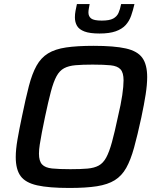

<svg xmlns="http://www.w3.org/2000/svg" viewBox="-20 -923 777 951"><path d="M324 8Q222 8 164 -5Q106 -18 82 -51Q58 -84 58 -145Q58 -182 66.5 -231.5Q75 -281 89 -347Q107 -435 123 -496.5Q139 -558 161 -597.5Q183 -637 218 -658.5Q253 -680 307.5 -688Q362 -696 444 -696Q546 -696 603.5 -683Q661 -670 685 -636.5Q709 -603 709 -541Q709 -504 701.5 -455.5Q694 -407 680 -341Q661 -253 644 -191.5Q627 -130 605 -91Q583 -52 548.5 -30.5Q514 -9 460 -0.5Q406 8 324 8ZM329 -85Q380 -85 413.5 -88Q447 -91 469 -103Q491 -115 506 -142.5Q521 -170 534.5 -219Q548 -268 564 -344Q579 -407 585.5 -451.5Q592 -496 592 -525Q592 -563 577 -579.5Q562 -596 528.5 -599.5Q495 -603 439 -603Q388 -603 354 -600Q320 -597 297.5 -585Q275 -573 260 -545.5Q245 -518 232 -469Q219 -420 203 -344Q194 -302 187.5 -267.5Q181 -233 177 -207.5Q173 -182 173 -162Q173 -125 188.5 -108.5Q204 -92 238 -88.5Q272 -85 329 -85ZM473 -757Q425 -757 398.5 -767Q372 -777 361.5 -795Q351 -813 351 -837Q351 -853 354 -869Q357 -885 361 -903H424Q422 -891 420 -880.5Q418 -870 418 -861Q418 -842 431.5 -831.5Q445 -821 484 -821Q522 -821 540.5 -831Q559 -841 567 -859Q575 -877 580 -903H646Q639 -872 629.5 -845Q620 -818 602 -798.5Q584 -779 553 -768Q522 -757 473 -757Z"/></svg>

Font: Saira Thin Medium
Style: Italic
Weight: 500
Italic angle: -12°
Version: Version 1.101